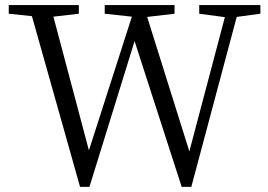

<svg xmlns="http://www.w3.org/2000/svg" viewBox="-20 -732 1062 760"><path d="M296.9 7.8 106.4 -668 14.6 -677.7V-711.9H292V-677.7L191.4 -666L332 -136.7L502 -666L394.5 -677.7V-711.9H670.9V-677.7L562.5 -665L729.5 -132.8L870.1 -664.1L768.6 -677.7V-711.9H1010.7V-677.7L917 -665L737.3 7.8H699.2L512.7 -569.3L334 7.8Z"/></svg>

Font: Bpmf GenYo Min R
Style: R
Weight: 400
Foundry: But Ko
Version: Version 1.320